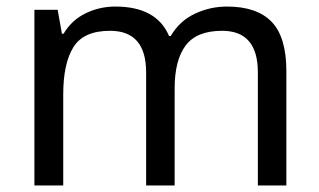

<svg xmlns="http://www.w3.org/2000/svg" viewBox="-20 -566 975 586"><path d="M673 -546Q764 -546 809 -499.5Q854 -453 854 -349V0H767V-345Q767 -472 658 -472Q580 -472 546.5 -427Q513 -382 513 -296V0H426V-345Q426 -472 316 -472Q235 -472 204 -422Q173 -372 173 -278V0H85V-536H156L169 -463H174Q199 -505 241.5 -525.5Q284 -546 332 -546Q458 -546 496 -456H501Q528 -502 574.5 -524Q621 -546 673 -546Z"/></svg>

Font: Noto Sans Batak
Style: Regular
Weight: 400
Designer: Monotype Design Team
Foundry: Monotype Imaging Inc.
Version: Version 2.002; ttfautohint (v1.8.4.7-5d5b)